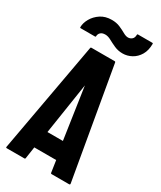

<svg xmlns="http://www.w3.org/2000/svg" viewBox="-219 -958 866 1033"><g transform="rotate(30 213.5 -441.5)"><path d="M11 0Q5 0 6 -6L130 -692Q131 -696 135 -696H280Q284 -696 285 -692L404 -7Q405 0 398 0H289Q285 0 284 -4L273 -78H137L126 -4Q125 0 121 0ZM157 -185H253L206 -503ZM295 -753Q267 -753 243.5 -763.5Q220 -774 201 -784.5Q182 -795 165 -795Q146 -795 136 -785.5Q126 -776 126 -762Q126 -758 122 -758H32Q28 -758 28 -762Q28 -788 43.5 -815.5Q59 -843 87.5 -862Q116 -881 156 -881Q185 -881 207 -871.5Q229 -862 246.5 -852Q264 -842 277 -842Q291 -842 301.5 -851Q312 -860 312 -879Q312 -883 316 -883H406Q410 -883 410 -879Q410 -838 393.5 -810Q377 -782 350.5 -767.5Q324 -753 295 -753Z"/></g></svg>

Font: AL Dynamic
Style: Regular
Weight: 400
Version: Version 1.000; ttfautohint (v1.8.2) -l 8 -r 50 -G 200 -x 14 